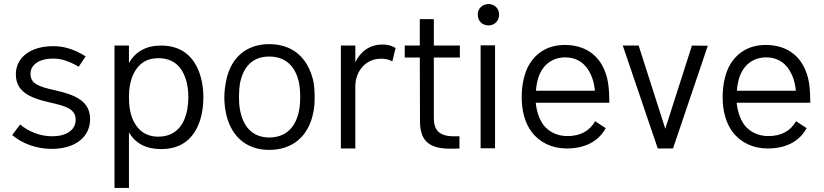

<svg xmlns="http://www.w3.org/2000/svg" viewBox="-20 -730 4052 944"><path d="M234 2C348 2 423 -55 423 -144C423 -233 350 -264 251 -286C170 -304 130 -318 130 -367C130 -411 171 -442 242 -442C276 -442 313 -433 367 -402L401 -453C335 -494 285 -503 242 -503C128 -503 58 -446 58 -365C58 -283 119 -250 226 -226C300 -209 352 -196 352 -141C352 -90 305 -60 237 -60C176 -60 121 -83 79 -118L40 -66C90 -23 162 2 234 2Z M950 -397C916 -469 855 -506 772 -506C700 -506 646 -477 614 -420V-506H543V194H614V-79C646 -25 698 3 772 3C863 3 924 -39 957 -120C973 -160 980 -208 980 -252C980 -303 970 -356 950 -397ZM886 -142C861 -84 815 -58 758 -58C701 -58 663 -85 639 -130C620 -165 614 -209 614 -252C614 -296 621 -335 637 -368C661 -416 699 -444 759 -444C818 -444 860 -417 883 -367C898 -336 906 -297 906 -252C906 -213 900 -175 886 -142Z M1303 7C1422 7 1499 -63 1521 -180C1526 -203 1527 -230 1527 -254C1527 -285 1524 -318 1520 -334C1493 -446 1420 -513 1303 -513C1191 -513 1114 -446 1092 -333C1087 -309 1083 -281 1083 -253C1083 -230 1085 -205 1089 -184C1110 -66 1186 7 1303 7ZM1305 -54C1222 -54 1173 -107 1159 -196C1156 -214 1155 -234 1155 -254C1155 -278 1157 -302 1159 -315C1175 -405 1225 -452 1303 -452C1386 -452 1434 -403 1451 -319C1453 -308 1456 -280 1456 -254C1456 -236 1455 -214 1452 -196C1438 -109 1390 -55 1305 -54Z M1860 -511C1797 -511 1752 -476 1727 -424V-506H1656V0H1727V-305C1727 -379 1777 -439 1847 -441C1874 -443 1897 -436 1909 -428L1925 -494C1910 -503 1892 -511 1860 -511Z M2241 -447V-506H2113V-636H2044V-506H1970V-447H2044L2045 -135C2045 -55 2073 1 2191 1C2204 1 2218 1 2239 0V-60H2207C2136 -61 2113 -94 2113 -150V-447Z M2382 -605C2411 -605 2434 -627 2434 -658C2434 -688 2412 -710 2382 -710C2351 -710 2329 -688 2329 -658C2329 -627 2351 -605 2382 -605ZM2343 -1H2414V-507H2343Z M2770 -61C2719 -61 2677 -82 2650 -118C2630 -148 2618 -184 2614 -225H2976C2975 -285 2973 -333 2954 -380C2922 -463 2852 -509 2757 -509C2672 -509 2609 -468 2574 -398C2555 -358 2545 -306 2545 -253C2545 -186 2560 -127 2594 -81C2633 -30 2693 0 2767 0C2856 0 2923 -35 2958 -100L2906 -134C2878 -85 2832 -61 2770 -61ZM2758 -448C2818 -448 2861 -417 2885 -363C2896 -340 2902 -314 2905 -284H2615C2617 -314 2624 -346 2634 -367C2657 -418 2702 -448 2758 -448Z M3382 -506 3251 -97 3120 -506H3042L3214 0H3289L3460 -505Z M3758 -61C3707 -61 3665 -82 3638 -118C3618 -148 3606 -184 3602 -225H3964C3963 -285 3961 -333 3942 -380C3910 -463 3840 -509 3745 -509C3660 -509 3597 -468 3562 -398C3543 -358 3533 -306 3533 -253C3533 -186 3548 -127 3582 -81C3621 -30 3681 0 3755 0C3844 0 3911 -35 3946 -100L3894 -134C3866 -85 3820 -61 3758 -61ZM3746 -448C3806 -448 3849 -417 3873 -363C3884 -340 3890 -314 3893 -284H3603C3605 -314 3612 -346 3622 -367C3645 -418 3690 -448 3746 -448Z"/></svg>

Font: Arthouse Owned
Style: Regular
Weight: 400
Designer: Jeremy Tribby
Foundry: Tribby Type
Version: Version 1.000;PS 001.000;hotconv 1.0.88;makeotf.lib2.5.64775